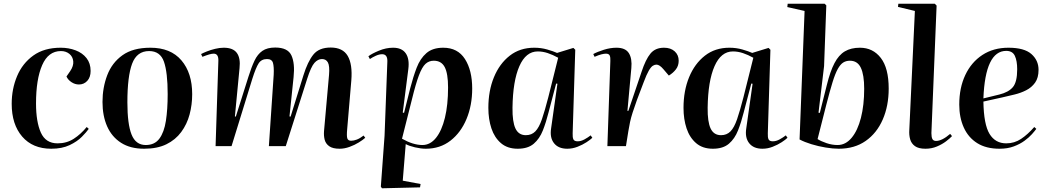

<svg xmlns="http://www.w3.org/2000/svg" viewBox="-20 -787 5649 1034"><path d="M307 -530Q350 -530 387 -516Q424 -502 446 -474Q468 -446 468 -405Q468 -371 450 -351.5Q432 -332 405 -332Q384 -332 365 -344.5Q346 -357 338 -375L358 -404Q377 -432 374.5 -457Q372 -482 353.5 -497Q335 -512 308 -512Q240 -512 207 -436Q174 -360 174 -230Q174 -131 200 -73Q226 -15 290 -15Q339 -15 377 -39.5Q415 -64 447 -103L458 -93Q446 -76 421 -50.5Q396 -25 355 -5.5Q314 14 256 14Q156 14 99.5 -51.5Q43 -117 43 -228Q43 -308 72 -377Q101 -446 159.5 -488Q218 -530 307 -530Z M756 14Q682 14 632 -18Q582 -50 557 -106.5Q532 -163 532 -238Q532 -315 557.5 -382Q583 -449 639.5 -489.5Q696 -530 790 -530Q899 -530 957 -462Q1015 -394 1015 -280Q1015 -223 1001 -170.5Q987 -118 956 -76Q925 -34 876 -10Q827 14 756 14ZM765 -6Q813 -6 838.5 -40.5Q864 -75 873.5 -136.5Q883 -198 883 -280Q883 -397 863 -454.5Q843 -512 783 -512Q717 -512 691.5 -444Q666 -376 666 -236Q666 -119 688.5 -62.5Q711 -6 765 -6Z M1454 -385Q1456 -428 1450 -448.5Q1444 -469 1418 -469Q1388 -469 1373 -446Q1358 -423 1339 -363L1227 0H1141L1156 -460Q1157 -498 1131 -498Q1121 -498 1107 -494Q1093 -490 1070 -481L1063 -496Q1074 -502 1094 -510Q1114 -518 1138.5 -524Q1163 -530 1185 -530Q1235 -530 1255.5 -502Q1276 -474 1270 -420L1245 -160L1250 -159L1318 -374Q1334 -425 1350.5 -460Q1367 -495 1393 -513Q1419 -531 1462 -531Q1530 -531 1549.5 -488.5Q1569 -446 1561 -371L1539 -160L1545 -159L1614 -381Q1637 -455 1667.5 -493Q1698 -531 1761 -531Q1826 -531 1852.5 -486Q1879 -441 1872 -354L1850 -95Q1846 -54 1850.5 -41.5Q1855 -29 1871 -29Q1885 -29 1902 -35.5Q1919 -42 1938 -57L1947 -45Q1935 -34 1912.5 -20Q1890 -6 1862.5 4Q1835 14 1809 14Q1772 14 1753 0.5Q1734 -13 1728.5 -34.5Q1723 -56 1725 -81L1752 -384Q1756 -432 1746 -450.5Q1736 -469 1714 -469Q1692 -469 1673.5 -448.5Q1655 -428 1634 -362L1519 0H1428Z M2066 -454Q2068 -495 2038 -495Q2022 -495 2003.5 -486.5Q1985 -478 1972 -469L1964 -484Q1982 -498 2020.5 -514Q2059 -530 2097 -530Q2144 -530 2165 -500Q2186 -470 2179 -415L2149 -181L2156 -179L2189 -311Q2205 -373 2224 -422.5Q2243 -472 2276.5 -501Q2310 -530 2367 -530Q2445 -530 2484 -469Q2523 -408 2523 -310Q2523 -220 2492.5 -146.5Q2462 -73 2406 -29.5Q2350 14 2273 14Q2247 14 2215 6.5Q2183 -1 2165 -11L2149 186L2245 204L2242 222L2037 227L2031 218L2051 -56ZM2316 -460Q2290 -460 2271.5 -443Q2253 -426 2236 -381Q2219 -336 2199 -254L2145 -40Q2205 -6 2255 -6Q2297 -6 2328 -44.5Q2359 -83 2376 -152.5Q2393 -222 2393 -316Q2393 -391 2375 -425.5Q2357 -460 2316 -460Z M3064 -69Q3063 -47 3068 -36.5Q3073 -26 3091 -26Q3109 -26 3128 -36.5Q3147 -47 3161 -58L3170 -45Q3160 -35 3138.5 -21Q3117 -7 3090 3.5Q3063 14 3035 14Q2987 14 2963.5 -16Q2940 -46 2948 -96L2982 -336L2975 -337L2934 -181Q2921 -129 2903.5 -84.5Q2886 -40 2854.5 -13Q2823 14 2768 14Q2713 14 2678 -16Q2643 -46 2626.5 -95.5Q2610 -145 2610 -206Q2610 -298 2640 -371Q2670 -444 2725 -487Q2780 -530 2857 -530Q2894 -530 2927 -520.5Q2960 -511 2980 -502L3068 -529L3078 -519ZM2812 -59Q2843 -59 2863 -79.5Q2883 -100 2898.5 -145Q2914 -190 2933 -264L2986 -476Q2957 -492 2930 -501Q2903 -510 2876 -510Q2812 -510 2777 -430.5Q2742 -351 2740 -207Q2739 -131 2756 -95Q2773 -59 2812 -59Z M3267 -459Q3268 -478 3263.5 -488Q3259 -498 3243 -498Q3234 -498 3219.5 -494.5Q3205 -491 3182 -481L3175 -496Q3197 -508 3232 -519Q3267 -530 3300 -530Q3348 -530 3366.5 -501Q3385 -472 3380 -420L3359 -190H3364L3435 -400Q3457 -467 3483 -498.5Q3509 -530 3556 -530Q3592 -530 3613.5 -510.5Q3635 -491 3635 -460Q3635 -433 3620 -413.5Q3605 -394 3582 -380L3553 -414Q3532 -439 3515 -439Q3506 -439 3496 -433Q3486 -427 3474 -406.5Q3462 -386 3446 -343Q3424 -287 3410 -248Q3396 -209 3387 -181Q3378 -153 3373 -129.5Q3368 -106 3364 -81L3351 0H3251Z M4115 -69Q4114 -47 4119 -36.5Q4124 -26 4142 -26Q4160 -26 4179 -36.5Q4198 -47 4212 -58L4221 -45Q4211 -35 4189.5 -21Q4168 -7 4141 3.5Q4114 14 4086 14Q4038 14 4014.5 -16Q3991 -46 3999 -96L4033 -336L4026 -337L3985 -181Q3972 -129 3954.5 -84.5Q3937 -40 3905.5 -13Q3874 14 3819 14Q3764 14 3729 -16Q3694 -46 3677.5 -95.5Q3661 -145 3661 -206Q3661 -298 3691 -371Q3721 -444 3776 -487Q3831 -530 3908 -530Q3945 -530 3978 -520.5Q4011 -511 4031 -502L4119 -529L4129 -519ZM3863 -59Q3894 -59 3914 -79.5Q3934 -100 3949.5 -145Q3965 -190 3984 -264L4037 -476Q4008 -492 3981 -501Q3954 -510 3927 -510Q3863 -510 3828 -430.5Q3793 -351 3791 -207Q3790 -131 3807 -95Q3824 -59 3863 -59Z M4497 14Q4466 14 4426.5 7.5Q4387 1 4349.5 -10.5Q4312 -22 4286 -36L4313 -728L4220 -749L4222 -767H4421L4430 -758L4418 -431L4388 -180L4395 -179L4433 -330Q4451 -403 4474 -447Q4497 -491 4530 -510.5Q4563 -530 4611 -530Q4681 -530 4723.5 -475Q4766 -420 4766 -310Q4766 -217 4734 -143.5Q4702 -70 4642 -28Q4582 14 4497 14ZM4557 -460Q4537 -460 4521.5 -450.5Q4506 -441 4492 -416Q4478 -391 4463.5 -344Q4449 -297 4430 -223L4383 -38Q4402 -26 4431.5 -16Q4461 -6 4491 -6Q4534 -6 4566.5 -45Q4599 -84 4616.5 -152.5Q4634 -221 4634 -309Q4634 -384 4616 -422Q4598 -460 4557 -460Z M4907 -728 4816 -750 4818 -767H5014L5024 -757L4996 -70Q4996 -48 5001.5 -38Q5007 -28 5021 -28Q5053 -28 5097 -66L5107 -54Q5096 -42 5075 -26Q5054 -10 5025.5 2Q4997 14 4964 14Q4927 14 4907.5 0Q4888 -14 4881.5 -37Q4875 -60 4877 -88Z M5411 -530Q5496 -530 5534.5 -496Q5573 -462 5573 -411Q5573 -368 5554.5 -342Q5536 -316 5506.5 -301Q5477 -286 5443.5 -278Q5410 -270 5380 -263L5276 -240Q5278 -117 5309 -66Q5340 -15 5399 -15Q5443 -15 5479 -39Q5515 -63 5550 -103L5561 -93Q5553 -82 5537.5 -64.5Q5522 -47 5497.5 -29Q5473 -11 5439.5 1.5Q5406 14 5363 14Q5291 14 5243 -16Q5195 -46 5170.5 -100Q5146 -154 5146 -224Q5146 -314 5178.5 -383Q5211 -452 5270.5 -491Q5330 -530 5411 -530ZM5458 -414Q5458 -459 5445.5 -486Q5433 -513 5399 -513Q5286 -513 5276 -257L5362 -278Q5411 -290 5434.5 -317.5Q5458 -345 5458 -414Z"/></svg>

Font: Literata 72pt SemiBold
Style: Italic
Weight: 600
Italic angle: -2°
Designer: Latin by Veronika Burian and Jose Scaglione. Greek by Irene Vlachou. Cyrillic by Vera Evstafieva
Foundry: TypeTogether
Version: Version 3.002